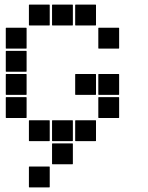

<svg xmlns="http://www.w3.org/2000/svg" viewBox="-20 -615 640 830"><path d="M307 -595H393Q395 -595 395 -593V-507Q395 -505 393 -505H307Q305 -505 305 -507V-593Q305 -595 307 -595ZM207 -595H293Q295 -595 295 -593V-507Q295 -505 293 -505H207Q205 -505 205 -507V-593Q205 -595 207 -595ZM107 -595H193Q195 -595 195 -593V-507Q195 -505 193 -505H107Q105 -505 105 -507V-593Q105 -595 107 -595ZM407 -495H493Q495 -495 495 -493V-407Q495 -405 493 -405H407Q405 -405 405 -407V-493Q405 -495 407 -495ZM7 -495H93Q95 -495 95 -493V-407Q95 -405 93 -405H7Q5 -405 5 -407V-493Q5 -495 7 -495ZM7 -395H93Q95 -395 95 -393V-307Q95 -305 93 -305H7Q5 -305 5 -307V-393Q5 -395 7 -395ZM407 -295H493Q495 -295 495 -293V-207Q495 -205 493 -205H407Q405 -205 405 -207V-293Q405 -295 407 -295ZM307 -295H393Q395 -295 395 -293V-207Q395 -205 393 -205H307Q305 -205 305 -207V-293Q305 -295 307 -295ZM7 -295H93Q95 -295 95 -293V-207Q95 -205 93 -205H7Q5 -205 5 -207V-293Q5 -295 7 -295ZM407 -195H493Q495 -195 495 -193V-107Q495 -105 493 -105H407Q405 -105 405 -107V-193Q405 -195 407 -195ZM7 -195H93Q95 -195 95 -193V-107Q95 -105 93 -105H7Q5 -105 5 -107V-193Q5 -195 7 -195ZM307 -95H393Q395 -95 395 -93V-7Q395 -5 393 -5H307Q305 -5 305 -7V-93Q305 -95 307 -95ZM207 -95H293Q295 -95 295 -93V-7Q295 -5 293 -5H207Q205 -5 205 -7V-93Q205 -95 207 -95ZM107 -95H193Q195 -95 195 -93V-7Q195 -5 193 -5H107Q105 -5 105 -7V-93Q105 -95 107 -95ZM207 5H293Q295 5 295 7V93Q295 95 293 95H207Q205 95 205 93V7Q205 5 207 5ZM107 105H193Q195 105 195 107V193Q195 195 193 195H107Q105 195 105 193V107Q105 105 107 105Z"/></svg>

Font: Pixel Panel Black
Style: Regular
Weight: 900
Monospace: yes
Designer: Óliver Lalan
Foundry: Óliver Lalan
Version: Version 1.000; ttfautohint (v1.8.4.7-5d5b-dirty);gftools[0.9